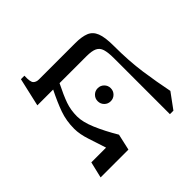

<svg xmlns="http://www.w3.org/2000/svg" viewBox="-158 -729 893 893"><g transform="rotate(-45 289.0 -282.5)"><path d="M159 -278Q159 -241 180.5 -190Q202 -139 237 -80L219 0H36L55 -80H152Q138 -124 123.5 -167.5Q109 -211 109 -247Q109 -299 125 -344Q141 -389 169 -445H65L97 -585H120Q118 -545 128 -535Q138 -525 155 -525H395Q437 -525 463 -514.5Q489 -504 500.5 -475Q512 -446 512 -390Q512 -289 523.5 -209Q535 -129 550 -55L495 20H472V-348Q472 -386 465.5 -407Q459 -428 441 -436.5Q423 -445 388 -445H211Q184 -391 171.5 -355.5Q159 -320 159 -278ZM320 -217Q302 -217 289.5 -229.5Q277 -242 277 -260Q277 -278 289.5 -290.5Q302 -303 320 -303Q338 -303 350.5 -290.5Q363 -278 363 -260Q363 -242 350.5 -229.5Q338 -217 320 -217Z"/></g></svg>

Font: Bona Nova SC
Style: Regular
Weight: 400
Designer: Mateusz Machalski
Foundry: Capitalics
Version: Version 4.001; ttfautohint (v1.8.4.7-5d5b)